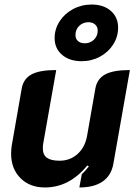

<svg xmlns="http://www.w3.org/2000/svg" viewBox="-20 -818 603 847"><path d="M480 -95Q471 -44 433 -17.5Q395 9 330 9L341 -50Q349 -57 357.5 -66.5Q366 -76 372 -84L365 -88Q286 9 178 9Q111 9 70 -32.5Q29 -74 29 -140Q29 -158 32 -177L76 -429Q84 -471 119.5 -490Q155 -509 228 -509L171 -187Q169 -178 169 -163Q169 -135 187 -122Q205 -109 243 -109Q289 -109 322 -138.5Q355 -168 364 -218L401 -429Q409 -471 444.5 -490Q480 -509 553 -509ZM221 -650Q221 -690 243 -724Q265 -758 302.5 -778Q340 -798 384 -798Q437 -798 469 -770Q501 -742 501 -696Q501 -656 479.5 -622Q458 -588 421 -568Q384 -548 340 -548Q287 -548 254 -576Q221 -604 221 -650ZM411 -683Q411 -700 399.5 -710Q388 -720 370 -720Q346 -720 329.5 -704Q313 -688 313 -663Q313 -646 324.5 -636.5Q336 -627 354 -627Q378 -627 394.5 -643Q411 -659 411 -683Z"/></svg>

Font: K2D ExtraBold
Style: Italic
Weight: 800
Italic angle: -10°
Designer: Katatrad Aksorn Co.,Ltd.
Foundry: Cadson Demak Co.,Ltd.
Version: Version 1.000; ttfautohint (v1.6)